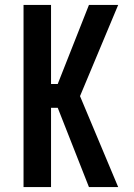

<svg xmlns="http://www.w3.org/2000/svg" viewBox="-20 -755 540 775"><path d="M339 0 213 -320H186V0H75V-735H186V-416H213L339 -735H457L303 -367L457 0Z"/></svg>

Font: Moesevka
Style: Bold
Weight: 700
Monospace: yes
Designer: Belleve Invis
Foundry: Belleve Invis
Version: Version 32.5.0; ttfautohint (v1.8.4)